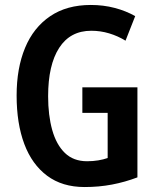

<svg xmlns="http://www.w3.org/2000/svg" viewBox="-20 -744 630 774"><path d="M312 -392H534V-29Q484 -10 431.5 0Q379 10 321 10Q231 10 170 -35.5Q109 -81 78 -163.5Q47 -246 47 -359Q47 -469 81 -551Q115 -633 182 -678.5Q249 -724 346 -724Q397 -724 442.5 -712Q488 -700 525 -679L486 -580Q455 -599 420 -609.5Q385 -620 348 -620Q263 -620 218.5 -551Q174 -482 174 -356Q174 -279 190.5 -220Q207 -161 241.5 -127.5Q276 -94 331 -94Q355 -94 376 -97.5Q397 -101 414 -107V-289H312Z"/></svg>

Font: Avrile Sans Condensed SemiBold
Style: Regular
Weight: 600
Width: 3
Designer: Monotype Design Team
Foundry: Monotype Imaging Inc.
Version: Version 2.001;September 10, 2019;FontCreator 11.5.0.2425 64-